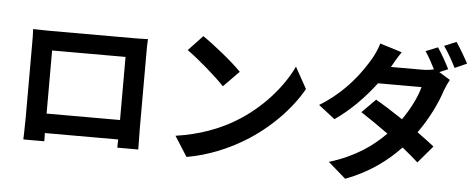

<svg xmlns="http://www.w3.org/2000/svg" viewBox="-58 -1018 3115 1258"><g transform="rotate(5 1500.0 -388.5)"><path d="M126 -709C128 -681 128 -640 128 -612C128 -554 128 -183 128 -123C128 -75 125 12 125 17H263L262 -37H744L743 17H881C881 13 879 -83 879 -122C879 -182 879 -551 879 -612C879 -642 879 -679 881 -709C845 -707 807 -707 782 -707C710 -707 304 -707 232 -707C205 -707 167 -708 126 -709ZM262 -165V-580H745V-165Z M1241 -760 1147 -660C1220 -609 1345 -500 1397 -444L1499 -548C1441 -609 1311 -713 1241 -760ZM1116 -94 1200 38C1341 14 1470 -42 1571 -103C1732 -200 1865 -338 1941 -473L1863 -614C1800 -479 1670 -326 1499 -225C1402 -167 1272 -116 1116 -94Z M2897 -867 2818 -834C2846 -796 2878 -738 2899 -696L2978 -731C2960 -766 2923 -829 2897 -867ZM2545 -768 2400 -813C2391 -779 2370 -733 2355 -709C2304 -622 2211 -485 2036 -377L2144 -293C2245 -362 2338 -459 2408 -552H2694C2679 -490 2636 -404 2585 -331C2521 -374 2458 -414 2405 -444L2316 -354C2367 -321 2433 -276 2498 -229C2416 -145 2305 -64 2132 -11L2248 90C2404 31 2517 -54 2605 -147C2646 -114 2683 -83 2710 -58L2806 -171C2776 -195 2737 -224 2694 -255C2766 -355 2816 -462 2842 -543C2851 -568 2864 -595 2875 -615L2802 -660L2858 -684C2840 -721 2804 -785 2779 -821L2700 -789C2722 -757 2746 -713 2765 -675C2743 -669 2714 -666 2687 -666H2483C2495 -688 2521 -733 2545 -768Z"/></g></svg>

Font: Noto Sans Mono CJK SC
Style: Bold
Weight: 700
Designer: Ryoko NISHIZUKA 西塚涼子 (kana, bopomofo & ideographs); Paul D. Hunt (Latin, Greek & Cyrillic); Sandoll Communications 산돌커뮤니
Foundry: Adobe
Version: Version 2.004;hotconv 1.0.118;makeotfexe 2.5.65603